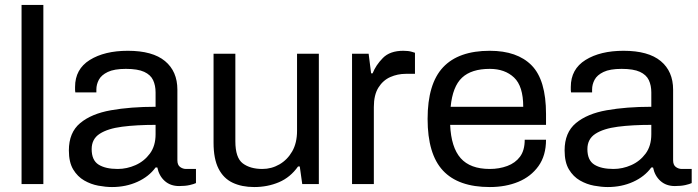

<svg xmlns="http://www.w3.org/2000/svg" viewBox="-20 -743 2819 775"><path d="M67 0V-723H155V0Z M432 12Q407 12 377 6.5Q347 1 320 -14.5Q293 -30 275.5 -59Q258 -88 258 -136Q258 -208 303.5 -246Q349 -284 428 -298Q507 -312 608 -312V-370Q608 -398 598 -419.5Q588 -441 562 -453Q536 -465 488 -465Q441 -465 415 -452.5Q389 -440 379 -421Q369 -402 369 -382V-370H284Q283 -374 283 -379.5Q283 -385 283 -392Q283 -464 342.5 -501Q402 -538 496 -538Q596 -538 646 -496.5Q696 -455 696 -381V-96Q696 -77 707 -69Q718 -61 731 -61H771V-4Q763 0 745.5 4Q728 8 703 8Q668 8 645 -12.5Q622 -33 615 -67H608Q581 -30 534.5 -9Q488 12 432 12ZM455 -61Q492 -61 527 -76.5Q562 -92 585 -123Q608 -154 608 -201V-239Q531 -239 473 -231.5Q415 -224 382.5 -203Q350 -182 350 -141Q350 -96 378 -78.5Q406 -61 455 -61Z M1006 12Q956 12 919 -5.5Q882 -23 862 -62.5Q842 -102 842 -167V-526H930V-173Q930 -106 960 -83.5Q990 -61 1039 -61Q1076 -61 1108 -79.5Q1140 -98 1159.5 -132Q1179 -166 1179 -215V-526H1267V0H1200L1190 -71H1183Q1152 -27 1106 -7.5Q1060 12 1006 12Z M1401 0V-526H1468L1478 -447H1484Q1497 -480 1525.5 -509Q1554 -538 1608 -538Q1629 -538 1642 -534Q1655 -530 1655 -530V-445H1618Q1585 -445 1555.5 -432Q1526 -419 1507.5 -389.5Q1489 -360 1489 -311V0Z M1957 12Q1830 12 1768 -54.5Q1706 -121 1706 -263Q1706 -405 1768.5 -471.5Q1831 -538 1957 -538Q2068 -538 2126 -479Q2184 -420 2184 -283V-239H1797Q1801 -148 1839.5 -104.5Q1878 -61 1957 -61Q1995 -61 2027.5 -73Q2060 -85 2079 -110.5Q2098 -136 2098 -179H2184Q2184 -115 2153.5 -72.5Q2123 -30 2072 -9Q2021 12 1957 12ZM1799 -312H2092Q2092 -395 2055 -430Q2018 -465 1957 -465Q1883 -465 1845 -429.5Q1807 -394 1799 -312Z M2433 12Q2408 12 2378 6.5Q2348 1 2321 -14.5Q2294 -30 2276.5 -59Q2259 -88 2259 -136Q2259 -208 2304.5 -246Q2350 -284 2429 -298Q2508 -312 2609 -312V-370Q2609 -398 2599 -419.5Q2589 -441 2563 -453Q2537 -465 2489 -465Q2442 -465 2416 -452.5Q2390 -440 2380 -421Q2370 -402 2370 -382V-370H2285Q2284 -374 2284 -379.5Q2284 -385 2284 -392Q2284 -464 2343.5 -501Q2403 -538 2497 -538Q2597 -538 2647 -496.5Q2697 -455 2697 -381V-96Q2697 -77 2708 -69Q2719 -61 2732 -61H2772V-4Q2764 0 2746.5 4Q2729 8 2704 8Q2669 8 2646 -12.5Q2623 -33 2616 -67H2609Q2582 -30 2535.5 -9Q2489 12 2433 12ZM2456 -61Q2493 -61 2528 -76.5Q2563 -92 2586 -123Q2609 -154 2609 -201V-239Q2532 -239 2474 -231.5Q2416 -224 2383.5 -203Q2351 -182 2351 -141Q2351 -96 2379 -78.5Q2407 -61 2456 -61Z"/></svg>

Font: Archivo VF Beta
Style: Regular
Weight: 400
Designer: Hector Gatti
Foundry: Omnibus-Type
Version: Version 1.002